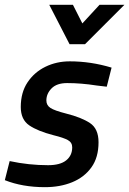

<svg xmlns="http://www.w3.org/2000/svg" viewBox="-24 -764 535 795"><path d="M162 11Q69 11 -4 -18L16 -97Q95 -80 175 -80Q225 -80 250 -100Q275 -120 275 -154Q275 -174 257 -184Q239 -194 198 -204Q132 -221 97 -245Q62 -269 62 -321Q62 -381 90 -423Q118 -465 164 -487.5Q210 -510 265 -510Q352 -510 438 -484L418 -405L376 -410Q312 -420 254 -420Q211 -420 189.5 -398Q168 -376 168 -348Q168 -328 185 -317Q202 -306 249 -294Q313 -278 348.5 -254.5Q384 -231 384 -175Q384 -112 354.5 -71Q325 -30 275 -9.5Q225 11 162 11ZM328 -581H264L180 -744H278L317 -667L388 -744H491Z"/></svg>

Font: Storia Sans SemiBold
Style: Italic
Weight: 600
Italic angle: -13°
Designer: Campivisivi
Foundry: Accademia di Belle Arti di Urbino and students of MA course of Visual design
Version: Version 60.001;May 25, 2020;FontCreator 12.0.0.2522 64-bit